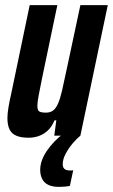

<svg xmlns="http://www.w3.org/2000/svg" viewBox="-20 -530 441 750"><path d="M92 8Q62 8 43.5 0Q25 -8 17 -25Q9 -42 9 -69Q9 -86 13 -110.5Q17 -135 24 -165L96 -510H204L144 -223Q135 -179 130.5 -154.5Q126 -130 126 -116Q126 -105 129 -99.5Q132 -94 140 -92Q148 -90 159 -90Q176 -90 187 -98Q198 -106 206.5 -125Q215 -144 222.5 -176.5Q230 -209 240 -257L294 -510H401L294 0H192L200 -60H193Q182 -34 166 -19.5Q150 -5 131 1.5Q112 8 92 8ZM210 200Q184 200 167.5 191.5Q151 183 144 167.5Q137 152 137 134Q137 98 162.5 60Q188 22 230 -10L294 0Q280 11 264 30Q248 49 236.5 70.5Q225 92 225 112Q225 123 231.5 129.5Q238 136 255 136Q257 136 259 136Q261 136 266 135L253 196Q245 198 233 199Q221 200 210 200Z"/></svg>

Font: Saira ExtraCondensed
Style: Bold Italic
Weight: 700
Width: 2
Italic angle: -12°
Designer: Hector Gatti with collaboration of the Omnibus-Type team
Foundry: Omnibus-Type
Version: Version 1.101